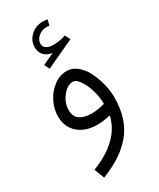

<svg xmlns="http://www.w3.org/2000/svg" viewBox="-213 -661 808 977"><g transform="rotate(-30 191.5 -172.0)"><path d="M281.2 -476.6 295.9 -445.8 129.4 -368.2 115.2 -398.9 183.1 -430.7Q153.3 -434.1 135.7 -452.6Q118.2 -471.2 118.2 -500.5Q118.2 -539.6 147.7 -566.9Q177.2 -594.2 220.2 -594.2Q232.9 -594.2 246.1 -591.3L237.8 -558.1Q230.5 -560.1 221.2 -560.1Q192.9 -560.1 172.6 -542.2Q152.3 -524.4 152.3 -500.5Q152.3 -482.9 167.7 -473.4Q183.1 -463.9 206.1 -463.9Q245.6 -463.9 281.2 -476.6ZM197.8 -252.4Q165 -252.4 136.5 -215.8Q107.9 -179.2 107.9 -137.7Q107.9 -99.1 133.3 -81.5Q158.7 -64 200.7 -64Q237.8 -64 279.3 -75.7V-80.6Q279.3 -114.3 267.8 -154.3Q256.3 -194.3 237.1 -223.4Q217.8 -252.4 197.8 -252.4ZM275.9 -9.8Q230 0 198.7 0Q128.9 0 86.9 -37.1Q44.9 -74.2 44.9 -136.2Q44.9 -179.7 65.4 -220.9Q85.9 -262.2 121.6 -288.8Q157.2 -315.4 197.8 -315.4Q231.9 -315.4 260.7 -290.8Q289.6 -266.1 306.6 -229Q323.7 -191.9 333 -152.8Q342.3 -113.8 342.3 -80.6Q342.3 -14.2 325.2 38.8Q308.1 91.8 274.2 130.9Q240.2 169.9 196.3 198.2Q152.3 226.6 92.8 250L70.3 190.9Q246.1 122.1 275.9 -9.8Z"/></g></svg>

Font: Estedad
Style: regular
Weight: 400
Version: Version 0.7(Beta10)